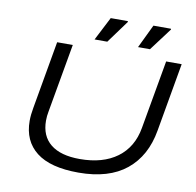

<svg xmlns="http://www.w3.org/2000/svg" viewBox="-93 -967 1100 1075"><g transform="rotate(10 457.0 -429.5)"><path d="M628.9 -737.8 692.9 -871.1H792L793.9 -867.2L696.8 -737.8ZM381.8 -737.8 450.2 -871.1H546.9L548.8 -867.2L454.1 -737.8ZM421.9 12.2Q261.7 12.2 182.4 -49.8Q103 -111.8 103 -226.1Q103 -260.3 110.8 -301.8L178.2 -686H267.1L198.2 -295.9Q192.9 -269.5 192.9 -243.2Q192.9 -155.8 250 -109.9Q307.1 -64 416 -64Q546.9 -64 628.2 -124Q709.5 -184.1 729 -295.9L797.9 -686H886.2L817.9 -296.9Q792.5 -148.9 693.4 -68.4Q594.2 12.2 421.9 12.2Z"/></g></svg>

Font: Archivo Expanded Light
Style: Italic
Weight: 300
Width: 7
Italic angle: -10°
Designer: Hector Gatti
Foundry: Omnibus-Type
Version: Version 2.001